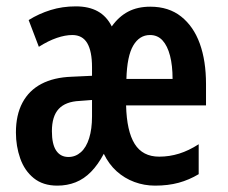

<svg xmlns="http://www.w3.org/2000/svg" viewBox="-20 -573 717 603"><path d="M452 -552Q510 -552 549 -521Q588 -490 607.5 -436Q627 -382 627 -309V-242H376Q378 -161 403 -121Q428 -81 480 -81Q512 -81 542.5 -90.5Q573 -100 604 -120V-26Q574 -8 541 1Q508 10 467 10Q433 10 402 -1.5Q371 -13 346.5 -35Q322 -57 306 -90Q288 -56 266 -33.5Q244 -11 217.5 -0.5Q191 10 160 10Q115 10 86 -13.5Q57 -37 43.5 -75.5Q30 -114 30 -157Q30 -212 50.5 -250.5Q71 -289 110 -309.5Q149 -330 205 -332L269 -335V-362Q269 -412 254 -437.5Q239 -463 207 -463Q185 -463 158.5 -454Q132 -445 102 -426L70 -510Q102 -530 139 -541.5Q176 -553 218 -553Q259 -553 287 -537.5Q315 -522 331 -490Q353 -521 382.5 -536.5Q412 -552 452 -552ZM230 -256Q186 -254 164.5 -231Q143 -208 143 -161Q143 -120 156.5 -100Q170 -80 195 -80Q217 -80 234 -95Q251 -110 260 -139Q269 -168 269 -207V-259ZM451 -463Q418 -463 398.5 -430Q379 -397 377 -325H522Q522 -367 514 -398Q506 -429 490.5 -446Q475 -463 451 -463Z"/></svg>

Font: Noto Sans Display ExtraCondensed SemiBold
Style: Regular
Weight: 600
Width: 2
Designer: Monotype Design Team
Foundry: Monotype Imaging Inc.
Version: Version 2.003